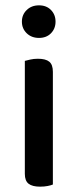

<svg xmlns="http://www.w3.org/2000/svg" viewBox="-20 -693 292 719"><path d="M178 -2Q171 1 158.5 3.5Q146 6 130 6Q101 6 87 -5Q73 -16 73 -42V-465Q81 -467 93.5 -470Q106 -473 122 -473Q151 -473 164.5 -462Q178 -451 178 -424ZM62 -612Q62 -638 80 -655.5Q98 -673 126 -673Q154 -673 171 -655.5Q188 -638 188 -612Q188 -586 171 -568.5Q154 -551 126 -551Q98 -551 80 -568.5Q62 -586 62 -612Z"/></svg>

Font: Baloo Chettan 2 Medium
Style: Regular
Weight: 500
Designer: Maithili Shingre, Unnati Kotecha and Ek Type
Foundry: Ek Type
Version: Version 1.640;hotconv 1.0.111;makeotfexe 2.5.65597; ttfautoh